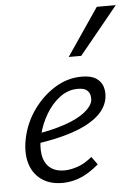

<svg xmlns="http://www.w3.org/2000/svg" viewBox="-52 -746 564 796"><g transform="rotate(-5 230.0 -348.5)"><path d="M175 9Q123 9 88 -16.5Q53 -42 40.5 -87Q28 -132 41 -192Q55 -255 92.5 -307Q130 -359 182 -391Q234 -423 293 -423Q333 -423 354 -408.5Q375 -394 381.5 -371Q388 -348 383 -322Q374 -279 333.5 -247Q293 -215 230 -194.5Q167 -174 89 -163L91 -203Q157 -214 207.5 -231.5Q258 -249 288 -272Q318 -295 324 -319Q326 -329 323.5 -342Q321 -355 310 -364.5Q299 -374 272 -374Q232 -374 198 -348.5Q164 -323 140 -282.5Q116 -242 105 -197Q94 -151 99.5 -116Q105 -81 127.5 -61.5Q150 -42 189 -42Q214 -42 244.5 -52.5Q275 -63 304 -88L328 -55Q305 -35 279.5 -20Q254 -5 228 2Q202 9 175 9ZM247 -509 381 -706H460L299 -509Z"/></g></svg>

Font: Ysabeau Office
Style: Italic
Weight: 400
Italic angle: -12°
Designer: Christian Thalmann (Catharsis Fonts)
Version: Version 2.001;gftools[0.9.30]; featfreeze: tnum,lnum,ss02